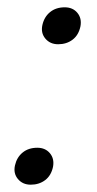

<svg xmlns="http://www.w3.org/2000/svg" viewBox="-20 -495 266 525"><path d="M64 10Q42 10 29 -5.5Q16 -21 21 -43Q26 -65 42 -78Q58 -91 82 -91Q104 -91 116.5 -76Q129 -61 125 -39Q120 -15 103.5 -2.5Q87 10 64 10ZM139 -374Q117 -374 104 -389.5Q91 -405 96 -427Q101 -449 117 -462Q133 -475 157 -475Q179 -475 191.5 -460Q204 -445 200 -423Q195 -399 178.5 -386.5Q162 -374 139 -374Z"/></svg>

Font: REM ExtraLight
Style: Italic
Weight: 250
Italic angle: -11°
Designer: Octavio Pardo
Foundry: Ashler Design
Version: Version 1.005;gftools[0.9.28]